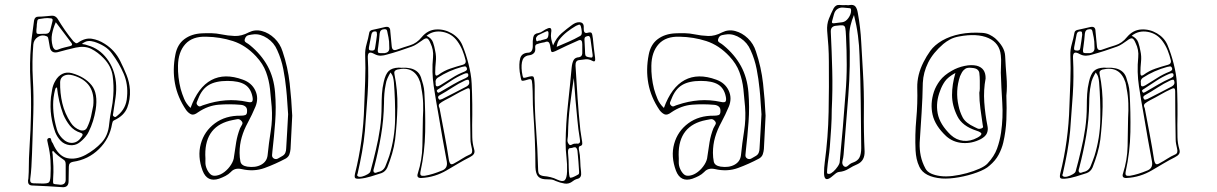

<svg xmlns="http://www.w3.org/2000/svg" viewBox="-20 -665 5040 795"><path d="M99 47Q99 -10 103 -68.5Q107 -127 108 -185Q110 -257 106 -329.5Q102 -402 108 -474Q110 -501 114 -527.5Q118 -554 121 -580Q124 -596 138 -596Q152 -596 166.5 -597.5Q181 -599 194 -600Q209 -601 218 -588Q233 -563 249 -540Q265 -517 284 -494Q289 -490 293 -487Q297 -484 304 -489Q333 -509 360.5 -504.5Q388 -500 413 -484Q456 -457 478 -412Q492 -384 504 -354.5Q516 -325 518 -293Q520 -253 507 -219.5Q494 -186 453 -167Q448 -165 446.5 -161Q445 -157 444 -152Q434 -91 389.5 -47.5Q345 -4 282 5Q265 8 265 25Q265 40 264.5 55Q264 70 264 85Q264 112 238 110Q207 108 175.5 106Q144 104 112 103Q95 102 96 83Q98 74 98 65Q98 56 99 47ZM132 -554Q129 -530 132.5 -526.5Q136 -523 159 -525H169Q184 -525 188 -540Q190 -549 192.5 -558Q195 -567 197 -576Q201 -589 190 -589Q177 -591 165 -589.5Q153 -588 141 -586Q137 -585 135.5 -581.5Q134 -578 134 -574Q133 -570 132.5 -564.5Q132 -559 132 -554ZM211 -573Q200 -548 195.5 -524Q191 -500 198 -474Q200 -466 205.5 -461Q211 -456 221 -460Q233 -465 245.5 -468Q258 -471 270 -474Q283 -477 276 -487Q260 -508 244 -529.5Q228 -551 211 -573ZM110 26Q109 39 108 51.5Q107 64 105 77Q103 94 119 94Q129 94 138.5 94.5Q148 95 157 95Q177 95 182.5 90Q188 85 189 65Q191 31 189 -1.5Q187 -34 179 -67Q178 -73 176 -81.5Q174 -90 181 -93Q190 -96 191.5 -87.5Q193 -79 197 -74Q199 -72 199 -71Q221 -19 257.5 -10.5Q294 -2 335 -24Q373 -45 400.5 -74.5Q428 -104 432 -151Q435 -181 441 -210Q447 -239 449 -269Q452 -310 446.5 -350.5Q441 -391 409 -424Q385 -449 358 -462.5Q331 -476 294 -468Q275 -464 256.5 -459Q238 -454 219 -449Q194 -443 187 -466Q185 -474 184 -483Q183 -492 181 -500Q180 -505 179 -509Q178 -513 173 -515Q154 -523 137 -512Q120 -501 118 -481Q112 -410 116 -339Q120 -268 118 -197Q116 -141 114.5 -85.5Q113 -30 110 26ZM319 -483Q327 -482 333 -480.5Q339 -479 344 -477Q391 -464 422.5 -422.5Q454 -381 460 -325Q463 -293 458.5 -261.5Q454 -230 449 -198Q448 -194 447.5 -189.5Q447 -185 451 -183Q456 -179 460 -181.5Q464 -184 467 -187Q503 -216 506 -264Q511 -316 492 -360Q473 -404 443 -444Q430 -462 411 -473.5Q392 -485 370 -492Q357 -496 345 -495Q333 -494 319 -483ZM191 -263Q193 -276 196 -294.5Q199 -313 209 -330Q220 -350 238 -359Q256 -368 278 -362Q331 -347 359 -312.5Q387 -278 376 -210Q372 -186 365 -163.5Q358 -141 347 -119Q343 -110 335 -100Q322 -84 306.5 -73Q291 -62 269 -64Q246 -67 231.5 -82Q217 -97 209 -117Q197 -150 192 -185.5Q187 -221 191 -263ZM366 -227Q377 -326 282 -353Q260 -359 245 -351.5Q230 -344 229 -326Q228 -280 238 -237.5Q248 -195 273 -157Q287 -135 312 -126Q334 -120 342 -140Q352 -161 357 -183Q362 -205 366 -227ZM216 -303Q211 -302 210 -299Q209 -296 208 -293Q200 -262 200 -231Q200 -200 206 -168Q210 -148 215.5 -129Q221 -110 237 -93Q257 -72 280 -73.5Q303 -75 319 -100Q327 -111 314 -115Q286 -124 269.5 -144.5Q253 -165 242 -191Q232 -218 225.5 -246Q219 -274 216 -303ZM199 -41Q196 -37 196.5 -33.5Q197 -30 198 -27Q200 -2 201 23Q202 48 200 74Q199 92 201 95Q203 98 222 99Q224 99 226 99.5Q228 100 230 100Q252 100 252 79V15Q252 1 243 -4Q231 -12 220 -21Q209 -30 199 -41Z M1190 -186Q1188 -150 1186.5 -116Q1185 -82 1183 -48Q1182 -37 1178.5 -26.5Q1175 -16 1164 -9Q1121 14 1076 30.5Q1031 47 980 35Q952 29 936 47Q926 57 913.5 63.5Q901 70 887 75Q838 91 819 42Q797 -17 811.5 -69.5Q826 -122 870 -154.5Q914 -187 977 -186Q988 -186 995.5 -188.5Q1003 -191 1003 -204Q1004 -217 996.5 -223.5Q989 -230 977 -231Q931 -235 886 -231.5Q841 -228 800 -200Q783 -187 772 -191.5Q761 -196 751 -209Q715 -262 704.5 -319.5Q694 -377 706 -438Q714 -481 743.5 -503Q773 -525 816 -527Q836 -528 856 -527.5Q876 -527 895 -523Q924 -517 952 -516Q980 -515 1010 -531Q1036 -544 1064.5 -536.5Q1093 -529 1116.5 -506.5Q1140 -484 1150 -452Q1172 -387 1179.5 -319.5Q1187 -252 1190 -186ZM1173 -192Q1171 -215 1169.5 -242Q1168 -269 1165 -297Q1161 -338 1153 -379Q1145 -420 1128 -457Q1115 -488 1087 -506.5Q1059 -525 1032 -523Q1021 -522 1009.5 -519.5Q998 -517 994 -504Q990 -494 999.5 -488.5Q1009 -483 1016 -477Q1062 -439 1088 -391.5Q1114 -344 1119 -282Q1124 -221 1119.5 -160.5Q1115 -100 1108 -39Q1107 -32 1106.5 -22.5Q1106 -13 1115 -8Q1124 -4 1132.5 -9.5Q1141 -15 1149 -19Q1158 -24 1161.5 -32.5Q1165 -41 1165 -51Q1167 -85 1169 -119Q1171 -153 1173 -192ZM769 -218Q800 -304 855 -333.5Q910 -363 986 -335Q1022 -322 1037 -290.5Q1052 -259 1038 -224Q1031 -207 1023 -190.5Q1015 -174 1006 -157Q990 -128 981 -97Q972 -66 972 -32Q972 -13 975.5 4Q979 21 1004 25Q1038 30 1061.5 17Q1085 4 1088 -22Q1093 -72 1101 -122Q1109 -172 1105 -223Q1102 -260 1098 -296.5Q1094 -333 1081.5 -367Q1069 -401 1040 -432Q997 -478 944.5 -495Q892 -512 834 -513Q777 -515 747.5 -482.5Q718 -450 717 -393Q716 -345 728 -297Q734 -276 742.5 -255.5Q751 -235 769 -218ZM922 -330Q873 -330 844.5 -313Q816 -296 801 -257Q798 -250 795 -242.5Q792 -235 798 -229Q804 -222 811.5 -225.5Q819 -229 826 -231Q870 -246 914.5 -249.5Q959 -253 1005 -243Q1022 -239 1025 -246Q1028 -253 1025 -266Q1018 -300 993.5 -315Q969 -330 922 -330ZM830 -24Q831 -9 830.5 6Q830 21 837 36Q843 49 852 57Q861 65 877 62Q894 59 910 46.5Q926 34 937 16.5Q948 -1 949 -17Q953 -47 958 -76.5Q963 -106 974 -134Q978 -142 982.5 -149.5Q987 -157 979 -165Q972 -173 962.5 -171.5Q953 -170 944 -168Q829 -146 830 -24Z M1933 -319Q1935 -276 1935.5 -233.5Q1936 -191 1935 -147Q1935 -122 1935.5 -97Q1936 -72 1943 -48Q1947 -35 1942 -27.5Q1937 -20 1925 -14Q1901 -2 1877.5 12Q1854 26 1830 40Q1781 69 1725 72Q1703 73 1710 53Q1728 -3 1729 -61Q1730 -119 1731 -177Q1733 -207 1732 -237.5Q1731 -268 1725 -298Q1724 -304 1723 -310.5Q1722 -317 1720 -324Q1697 -394 1625 -377Q1610 -373 1613 -359Q1627 -291 1625.5 -223Q1624 -155 1616 -87Q1612 -57 1603.5 -28.5Q1595 0 1584 28Q1576 46 1559 52Q1537 59 1514.5 66Q1492 73 1469 75Q1454 76 1450.5 72Q1447 68 1450 54Q1467 -14 1476.5 -83.5Q1486 -153 1488 -224Q1490 -277 1492 -330Q1494 -383 1492 -436Q1491 -459 1498 -483Q1505 -507 1509 -530Q1510 -535 1513.5 -537.5Q1517 -540 1521 -541Q1535 -544 1548 -547Q1561 -550 1574 -553Q1596 -558 1596 -536Q1597 -520 1599 -504.5Q1601 -489 1602 -473Q1604 -453 1622 -459Q1650 -469 1678 -477.5Q1706 -486 1726 -511Q1751 -541 1785.5 -543Q1820 -545 1850.5 -527Q1881 -509 1894 -479Q1902 -460 1908.5 -440Q1915 -420 1920 -400Q1925 -380 1928.5 -360Q1932 -340 1933 -319ZM1591 -493Q1590 -502 1588.5 -510.5Q1587 -519 1585 -527Q1584 -534 1582 -539.5Q1580 -545 1570 -544Q1554 -543 1552 -526Q1551 -513 1549.5 -499Q1548 -485 1546 -471Q1542 -449 1547 -446.5Q1552 -444 1573 -445Q1592 -448 1592 -465Q1592 -472 1591.5 -479Q1591 -486 1591 -493ZM1541 -521Q1541 -527 1540 -531Q1539 -535 1534 -535Q1521 -536 1518 -523Q1516 -510 1513 -497Q1510 -484 1508 -471Q1507 -466 1507.5 -461.5Q1508 -457 1515 -456Q1532 -453 1533 -466Q1535 -481 1537.5 -495Q1540 -509 1541 -521ZM1746 -517Q1767 -507 1773 -489.5Q1779 -472 1782 -454Q1787 -432 1784.5 -409Q1782 -386 1782 -363Q1782 -346 1795 -355Q1818 -372 1844.5 -381Q1871 -390 1897 -397Q1911 -401 1908 -415Q1903 -436 1895 -456Q1887 -476 1874 -494Q1851 -526 1813 -533Q1775 -540 1746 -517ZM1631 -385Q1642 -384 1652.5 -384.5Q1663 -385 1673 -383Q1690 -381 1703.5 -371.5Q1717 -362 1723 -345Q1728 -330 1732 -315Q1736 -300 1737 -284Q1742 -201 1740.5 -118.5Q1739 -36 1721 46Q1719 58 1723 61Q1727 64 1738 63Q1756 60 1773.5 54.5Q1791 49 1808 42Q1835 33 1830 4Q1821 -43 1812.5 -91.5Q1804 -140 1796 -188Q1785 -248 1776 -307.5Q1767 -367 1773 -428Q1776 -459 1762 -487Q1755 -504 1748 -506Q1741 -508 1727 -497Q1717 -490 1706.5 -483Q1696 -476 1685 -472Q1660 -463 1634 -454.5Q1608 -446 1582 -439Q1570 -435 1557 -434.5Q1544 -434 1531 -441Q1515 -450 1508.5 -446Q1502 -442 1503 -424Q1507 -348 1502 -273Q1497 -198 1491 -123Q1487 -79 1479 -35Q1471 9 1461 53Q1460 56 1459 59Q1458 62 1462 65Q1468 69 1479.5 66Q1491 63 1502 56.5Q1513 50 1514 44Q1520 22 1525.5 0.5Q1531 -21 1536 -43Q1547 -88 1553.5 -133.5Q1560 -179 1560 -225Q1560 -251 1561.5 -276Q1563 -301 1569 -326Q1576 -358 1589.5 -371Q1603 -384 1631 -385ZM1784 -321Q1783 -308 1789 -307.5Q1795 -307 1803 -312Q1828 -327 1852 -342.5Q1876 -358 1902 -368Q1907 -370 1911 -373.5Q1915 -377 1913 -383Q1910 -391 1904 -390Q1898 -389 1893 -388Q1838 -373 1792 -343Q1781 -335 1784 -321ZM1597 -365Q1590 -353 1584.5 -341Q1579 -329 1577 -315Q1573 -296 1571.5 -277Q1570 -258 1570 -238Q1569 -170 1557.5 -103Q1546 -36 1529 29Q1528 33 1526.5 38Q1525 43 1528 48Q1533 52 1537.5 50Q1542 48 1546 47Q1569 43 1577 20Q1581 9 1585 -0.5Q1589 -10 1592 -20Q1615 -95 1616 -171.5Q1617 -248 1611 -324Q1610 -335 1607.5 -345Q1605 -355 1597 -365ZM1919 -356Q1918 -366 1901 -359Q1873 -347 1848 -330.5Q1823 -314 1797 -297Q1793 -295 1790 -292Q1787 -289 1791 -284Q1793 -280 1797 -281.5Q1801 -283 1804 -285Q1830 -300 1855.5 -315Q1881 -330 1909 -342Q1913 -344 1916.5 -347Q1920 -350 1919 -356ZM1923 -324Q1922 -335 1917.5 -335Q1913 -335 1906 -332Q1878 -319 1853 -302.5Q1828 -286 1801 -271Q1790 -265 1796 -256Q1799 -251 1803 -252.5Q1807 -254 1811 -255Q1837 -268 1862 -281Q1887 -294 1912 -307Q1924 -314 1923 -324ZM1800 -217Q1806 -186 1811 -159Q1816 -132 1821 -106Q1826 -80 1830.5 -53.5Q1835 -27 1839 -1Q1842 12 1847 14.5Q1852 17 1863 10Q1878 2 1893.5 -8Q1909 -18 1925 -25Q1933 -28 1934.5 -35Q1936 -42 1934 -49Q1932 -58 1930 -68Q1928 -78 1928 -88Q1927 -138 1926.5 -187.5Q1926 -237 1926 -286Q1926 -297 1922 -299Q1918 -301 1909 -296Q1887 -286 1865.5 -273.5Q1844 -261 1822 -250Q1809 -243 1801 -236.5Q1793 -230 1800 -217Z M2270 -477Q2284 -509 2305.5 -527.5Q2327 -546 2349 -562Q2356 -567 2363 -570Q2370 -573 2378 -573Q2388 -573 2393 -567.5Q2398 -562 2397 -548Q2396 -525 2412 -529Q2426 -533 2429.5 -528.5Q2433 -524 2435 -505Q2437 -485 2439 -465.5Q2441 -446 2444 -426Q2447 -405 2433 -413Q2418 -421 2404.5 -419.5Q2391 -418 2377 -416Q2362 -414 2363 -393Q2367 -326 2371.5 -259.5Q2376 -193 2383 -126Q2384 -116 2386 -106.5Q2388 -97 2389 -87Q2391 -78 2391 -70Q2391 -62 2381 -60Q2375 -58 2377 -46Q2382 -23 2382.5 0.5Q2383 24 2386 47Q2389 70 2373 75Q2368 76 2362.5 78.5Q2357 81 2352 85Q2336 98 2317.5 95Q2299 92 2280 84Q2269 78 2257 78Q2245 78 2234 77Q2215 75 2206.5 63.5Q2198 52 2197 27Q2197 -30 2194.5 -87.5Q2192 -145 2188 -203Q2186 -231 2186 -259.5Q2186 -288 2184 -316Q2183 -333 2179.5 -336Q2176 -339 2164 -335Q2142 -328 2139.5 -332Q2137 -336 2132 -367Q2128 -401 2134 -423.5Q2140 -446 2169 -447Q2187 -449 2186 -478Q2185 -495 2188 -510.5Q2191 -526 2209 -528Q2219 -530 2228 -536.5Q2237 -543 2247 -547Q2267 -556 2262 -529Q2260 -516 2262.5 -503.5Q2265 -491 2270 -477ZM2285 -471Q2311 -482 2335 -492.5Q2359 -503 2382 -516Q2390 -520 2389 -533Q2388 -546 2385 -556Q2382 -565 2376 -562.5Q2370 -560 2365 -558Q2346 -547 2328 -533Q2310 -519 2295 -500Q2292 -496 2289.5 -489.5Q2287 -483 2285 -471ZM2223 -499Q2231 -501 2240.5 -503.5Q2250 -506 2251 -522Q2253 -540 2242 -535Q2233 -531 2224.5 -527Q2216 -523 2208 -519Q2204 -516 2201 -511Q2198 -506 2200 -499Q2202 -492 2206 -494.5Q2210 -497 2214 -497Q2216 -496 2218 -497Q2220 -498 2223 -499ZM2425 -503Q2423 -517 2415 -516Q2409 -515 2404.5 -512.5Q2400 -510 2400 -501Q2400 -491 2401 -481.5Q2402 -472 2402 -462Q2402 -439 2405 -434Q2408 -429 2425 -427Q2435 -424 2434 -437Q2432 -454 2429.5 -470.5Q2427 -487 2425 -503ZM2224 -488Q2220 -487 2215.5 -486Q2211 -485 2206 -483Q2195 -481 2196 -469Q2198 -453 2191.5 -446Q2185 -439 2176 -437Q2151 -435 2144 -417Q2137 -399 2141 -367Q2144 -348 2146 -344.5Q2148 -341 2161 -345Q2184 -352 2188.5 -347.5Q2193 -343 2194 -310V-301Q2193 -218 2199.5 -134Q2206 -50 2208 33Q2208 51 2213 56.5Q2218 62 2231 64Q2245 65 2259.5 68.5Q2274 72 2288 79Q2310 89 2318.5 81Q2327 73 2328 45Q2329 15 2325.5 -14.5Q2322 -44 2322 -74Q2323 -154 2331.5 -231Q2340 -308 2347 -385Q2349 -405 2355 -416Q2361 -427 2377 -428Q2390 -430 2391 -444V-482Q2391 -504 2376 -498Q2351 -487 2327 -476Q2303 -465 2279 -453Q2268 -448 2264.5 -450Q2261 -452 2259 -469Q2257 -486 2251.5 -490.5Q2246 -495 2235 -490Q2232 -489 2229.5 -489Q2227 -489 2224 -488ZM2356 -342Q2347 -285 2340 -227.5Q2333 -170 2332 -111Q2332 -101 2330 -89.5Q2328 -78 2334 -70Q2339 -61 2347.5 -66Q2356 -71 2363 -70Q2365 -70 2367 -70.5Q2369 -71 2371 -70Q2385 -70 2381 -89Q2374 -130 2370.5 -170.5Q2367 -211 2363 -251Q2361 -274 2359.5 -297Q2358 -320 2356 -342ZM2371 -41Q2368 -58 2356 -55Q2349 -52 2340 -51.5Q2331 -51 2332 -33Q2335 -2 2335 30Q2336 66 2340 70Q2344 74 2368 61Q2372 59 2375 57Q2378 55 2378 48Q2377 25 2375 3Q2373 -19 2371 -41Z M3150 -186Q3148 -150 3146.5 -116Q3145 -82 3143 -48Q3142 -37 3138.5 -26.5Q3135 -16 3124 -9Q3081 14 3036 30.5Q2991 47 2940 35Q2912 29 2896 47Q2886 57 2873.5 63.5Q2861 70 2847 75Q2798 91 2779 42Q2757 -17 2771.5 -69.5Q2786 -122 2830 -154.5Q2874 -187 2937 -186Q2948 -186 2955.5 -188.5Q2963 -191 2963 -204Q2964 -217 2956.5 -223.5Q2949 -230 2937 -231Q2891 -235 2846 -231.5Q2801 -228 2760 -200Q2743 -187 2732 -191.5Q2721 -196 2711 -209Q2675 -262 2664.5 -319.5Q2654 -377 2666 -438Q2674 -481 2703.5 -503Q2733 -525 2776 -527Q2796 -528 2816 -527.5Q2836 -527 2855 -523Q2884 -517 2912 -516Q2940 -515 2970 -531Q2996 -544 3024.5 -536.5Q3053 -529 3076.5 -506.5Q3100 -484 3110 -452Q3132 -387 3139.5 -319.5Q3147 -252 3150 -186ZM3133 -192Q3131 -215 3129.5 -242Q3128 -269 3125 -297Q3121 -338 3113 -379Q3105 -420 3088 -457Q3075 -488 3047 -506.5Q3019 -525 2992 -523Q2981 -522 2969.5 -519.5Q2958 -517 2954 -504Q2950 -494 2959.5 -488.5Q2969 -483 2976 -477Q3022 -439 3048 -391.5Q3074 -344 3079 -282Q3084 -221 3079.5 -160.5Q3075 -100 3068 -39Q3067 -32 3066.5 -22.5Q3066 -13 3075 -8Q3084 -4 3092.5 -9.5Q3101 -15 3109 -19Q3118 -24 3121.5 -32.5Q3125 -41 3125 -51Q3127 -85 3129 -119Q3131 -153 3133 -192ZM2729 -218Q2760 -304 2815 -333.5Q2870 -363 2946 -335Q2982 -322 2997 -290.5Q3012 -259 2998 -224Q2991 -207 2983 -190.5Q2975 -174 2966 -157Q2950 -128 2941 -97Q2932 -66 2932 -32Q2932 -13 2935.5 4Q2939 21 2964 25Q2998 30 3021.5 17Q3045 4 3048 -22Q3053 -72 3061 -122Q3069 -172 3065 -223Q3062 -260 3058 -296.5Q3054 -333 3041.5 -367Q3029 -401 3000 -432Q2957 -478 2904.5 -495Q2852 -512 2794 -513Q2737 -515 2707.5 -482.5Q2678 -450 2677 -393Q2676 -345 2688 -297Q2694 -276 2702.5 -255.5Q2711 -235 2729 -218ZM2882 -330Q2833 -330 2804.5 -313Q2776 -296 2761 -257Q2758 -250 2755 -242.5Q2752 -235 2758 -229Q2764 -222 2771.5 -225.5Q2779 -229 2786 -231Q2830 -246 2874.5 -249.5Q2919 -253 2965 -243Q2982 -239 2985 -246Q2988 -253 2985 -266Q2978 -300 2953.5 -315Q2929 -330 2882 -330ZM2790 -24Q2791 -9 2790.5 6Q2790 21 2797 36Q2803 49 2812 57Q2821 65 2837 62Q2854 59 2870 46.5Q2886 34 2897 16.5Q2908 -1 2909 -17Q2913 -47 2918 -76.5Q2923 -106 2934 -134Q2938 -142 2942.5 -149.5Q2947 -157 2939 -165Q2932 -173 2922.5 -171.5Q2913 -170 2904 -168Q2789 -146 2790 -24Z M3484 -644Q3487 -644 3490 -643.5Q3493 -643 3497 -644Q3514 -647 3521.5 -638.5Q3529 -630 3532 -611Q3543 -551 3546 -490.5Q3549 -430 3553 -369Q3558 -286 3557 -203.5Q3556 -121 3560 -38Q3561 1 3530 15Q3511 23 3493.5 34Q3476 45 3454 47Q3446 48 3437.5 55.5Q3429 63 3421 69Q3392 91 3392 51Q3392 29 3395 7Q3409 -97 3411 -201.5Q3413 -306 3412 -410Q3412 -442 3410 -474Q3408 -506 3405 -537Q3403 -564 3412 -587Q3421 -610 3432 -631Q3441 -646 3455.5 -644.5Q3470 -643 3484 -644ZM3436 -569Q3444 -570 3452 -571Q3460 -572 3468 -573Q3482 -575 3493 -590.5Q3504 -606 3504 -621Q3504 -631 3499 -631Q3486 -632 3472.5 -633.5Q3459 -635 3448 -628Q3437 -621 3433 -605.5Q3429 -590 3425 -576Q3424 -570 3428 -569Q3432 -568 3436 -569ZM3516 -603Q3507 -582 3501.5 -559Q3496 -536 3497 -513Q3502 -391 3492.5 -269Q3483 -147 3473 -25Q3472 -13 3468.5 1Q3465 15 3474 23Q3482 30 3492 20.5Q3502 11 3512 8Q3532 1 3539 -13.5Q3546 -28 3546 -52Q3545 -147 3544 -243Q3543 -339 3539 -435Q3538 -476 3532.5 -517.5Q3527 -559 3516 -603ZM3424 -212Q3424 -173 3421.5 -134.5Q3419 -96 3416 -57Q3414 -33 3410.5 -10Q3407 13 3405 37Q3405 42 3404.5 49Q3404 56 3414 55Q3421 54 3431 45Q3441 36 3449 24Q3457 12 3457 4Q3471 -139 3481 -279Q3486 -338 3486 -396.5Q3486 -455 3483 -514Q3482 -539 3480 -549Q3478 -559 3469.5 -560Q3461 -561 3439 -558Q3419 -555 3420 -533Q3424 -453 3426 -372.5Q3428 -292 3424 -212Z M4147 -269Q4149 -217 4147 -169Q4145 -121 4134 -74Q4128 -49 4115 -24.5Q4102 0 4077 21Q4061 36 4025.5 49Q3990 62 3950.5 69Q3911 76 3880 74Q3807 68 3787 26Q3779 9 3775.5 -7.5Q3772 -24 3771 -42Q3768 -107 3774 -172Q3780 -237 3778 -302Q3777 -355 3804 -408Q3816 -432 3832.5 -455Q3849 -478 3881 -497Q3948 -535 4046 -529Q4064 -528 4077 -521.5Q4090 -515 4100 -507Q4119 -490 4130 -471.5Q4141 -453 4142 -433Q4144 -390 4147.5 -348.5Q4151 -307 4147 -269ZM4124 -364Q4124 -382 4125 -400Q4126 -418 4124 -436Q4119 -487 4072.5 -507.5Q4026 -528 3951 -514Q3929 -510 3913.5 -501.5Q3898 -493 3886 -483Q3843 -446 3823 -405.5Q3803 -365 3801 -322Q3800 -260 3796 -198Q3792 -136 3788 -74Q3787 -46 3792.5 -19.5Q3798 7 3812 33Q3819 46 3835 53.5Q3851 61 3874 64Q3896 67 3925 63.5Q3954 60 3983 52Q4012 44 4035.5 33.5Q4059 23 4069 12Q4097 -18 4108.5 -50Q4120 -82 4125 -116Q4134 -178 4130 -240Q4126 -302 4124 -364ZM4061 -340Q4052 -292 4055.5 -242Q4059 -192 4069 -142Q4072 -127 4066.5 -113.5Q4061 -100 4041 -89Q4004 -70 3965 -73Q3926 -76 3898 -101Q3852 -144 3841.5 -190Q3831 -236 3847 -285Q3855 -309 3872 -331.5Q3889 -354 3921 -372Q3945 -386 3973.5 -392Q4002 -398 4024 -393Q4062 -383 4061 -340ZM4035 -281Q4036 -286 4036.5 -290Q4037 -294 4037 -298Q4037 -314 4037 -330.5Q4037 -347 4035 -363Q4034 -371 4027 -377Q4020 -383 4003 -384Q3986 -386 3977.5 -380.5Q3969 -375 3964 -367Q3962 -363 3959.5 -358.5Q3957 -354 3955 -349Q3935 -289 3949 -227Q3954 -202 3966 -179Q3978 -156 4015 -139Q4021 -136 4027.5 -133Q4034 -130 4043 -133Q4051 -136 4050.5 -140Q4050 -144 4049 -148Q4044 -182 4039.5 -215Q4035 -248 4035 -281ZM3936 -363Q3905 -346 3892.5 -328Q3880 -310 3873 -290Q3854 -242 3862.5 -196Q3871 -150 3917 -106Q3940 -85 3969 -82Q3998 -79 4027 -95Q4042 -103 4043.5 -110Q4045 -117 4023 -124Q3964 -143 3944 -184Q3922 -228 3922 -271.5Q3922 -315 3936 -363Z M4853 -319Q4855 -276 4855.5 -233.5Q4856 -191 4855 -147Q4855 -122 4855.5 -97Q4856 -72 4863 -48Q4867 -35 4862 -27.5Q4857 -20 4845 -14Q4821 -2 4797.5 12Q4774 26 4750 40Q4701 69 4645 72Q4623 73 4630 53Q4648 -3 4649 -61Q4650 -119 4651 -177Q4653 -207 4652 -237.5Q4651 -268 4645 -298Q4644 -304 4643 -310.5Q4642 -317 4640 -324Q4617 -394 4545 -377Q4530 -373 4533 -359Q4547 -291 4545.5 -223Q4544 -155 4536 -87Q4532 -57 4523.5 -28.5Q4515 0 4504 28Q4496 46 4479 52Q4457 59 4434.5 66Q4412 73 4389 75Q4374 76 4370.5 72Q4367 68 4370 54Q4387 -14 4396.5 -83.5Q4406 -153 4408 -224Q4410 -277 4412 -330Q4414 -383 4412 -436Q4411 -459 4418 -483Q4425 -507 4429 -530Q4430 -535 4433.5 -537.5Q4437 -540 4441 -541Q4455 -544 4468 -547Q4481 -550 4494 -553Q4516 -558 4516 -536Q4517 -520 4519 -504.5Q4521 -489 4522 -473Q4524 -453 4542 -459Q4570 -469 4598 -477.5Q4626 -486 4646 -511Q4671 -541 4705.5 -543Q4740 -545 4770.5 -527Q4801 -509 4814 -479Q4822 -460 4828.5 -440Q4835 -420 4840 -400Q4845 -380 4848.5 -360Q4852 -340 4853 -319ZM4511 -493Q4510 -502 4508.5 -510.5Q4507 -519 4505 -527Q4504 -534 4502 -539.5Q4500 -545 4490 -544Q4474 -543 4472 -526Q4471 -513 4469.5 -499Q4468 -485 4466 -471Q4462 -449 4467 -446.5Q4472 -444 4493 -445Q4512 -448 4512 -465Q4512 -472 4511.5 -479Q4511 -486 4511 -493ZM4461 -521Q4461 -527 4460 -531Q4459 -535 4454 -535Q4441 -536 4438 -523Q4436 -510 4433 -497Q4430 -484 4428 -471Q4427 -466 4427.5 -461.5Q4428 -457 4435 -456Q4452 -453 4453 -466Q4455 -481 4457.5 -495Q4460 -509 4461 -521ZM4666 -517Q4687 -507 4693 -489.5Q4699 -472 4702 -454Q4707 -432 4704.5 -409Q4702 -386 4702 -363Q4702 -346 4715 -355Q4738 -372 4764.5 -381Q4791 -390 4817 -397Q4831 -401 4828 -415Q4823 -436 4815 -456Q4807 -476 4794 -494Q4771 -526 4733 -533Q4695 -540 4666 -517ZM4551 -385Q4562 -384 4572.5 -384.5Q4583 -385 4593 -383Q4610 -381 4623.5 -371.5Q4637 -362 4643 -345Q4648 -330 4652 -315Q4656 -300 4657 -284Q4662 -201 4660.5 -118.5Q4659 -36 4641 46Q4639 58 4643 61Q4647 64 4658 63Q4676 60 4693.5 54.5Q4711 49 4728 42Q4755 33 4750 4Q4741 -43 4732.5 -91.5Q4724 -140 4716 -188Q4705 -248 4696 -307.5Q4687 -367 4693 -428Q4696 -459 4682 -487Q4675 -504 4668 -506Q4661 -508 4647 -497Q4637 -490 4626.5 -483Q4616 -476 4605 -472Q4580 -463 4554 -454.5Q4528 -446 4502 -439Q4490 -435 4477 -434.5Q4464 -434 4451 -441Q4435 -450 4428.5 -446Q4422 -442 4423 -424Q4427 -348 4422 -273Q4417 -198 4411 -123Q4407 -79 4399 -35Q4391 9 4381 53Q4380 56 4379 59Q4378 62 4382 65Q4388 69 4399.5 66Q4411 63 4422 56.5Q4433 50 4434 44Q4440 22 4445.5 0.5Q4451 -21 4456 -43Q4467 -88 4473.5 -133.5Q4480 -179 4480 -225Q4480 -251 4481.5 -276Q4483 -301 4489 -326Q4496 -358 4509.5 -371Q4523 -384 4551 -385ZM4704 -321Q4703 -308 4709 -307.5Q4715 -307 4723 -312Q4748 -327 4772 -342.5Q4796 -358 4822 -368Q4827 -370 4831 -373.5Q4835 -377 4833 -383Q4830 -391 4824 -390Q4818 -389 4813 -388Q4758 -373 4712 -343Q4701 -335 4704 -321ZM4517 -365Q4510 -353 4504.5 -341Q4499 -329 4497 -315Q4493 -296 4491.5 -277Q4490 -258 4490 -238Q4489 -170 4477.5 -103Q4466 -36 4449 29Q4448 33 4446.5 38Q4445 43 4448 48Q4453 52 4457.5 50Q4462 48 4466 47Q4489 43 4497 20Q4501 9 4505 -0.5Q4509 -10 4512 -20Q4535 -95 4536 -171.5Q4537 -248 4531 -324Q4530 -335 4527.5 -345Q4525 -355 4517 -365ZM4839 -356Q4838 -366 4821 -359Q4793 -347 4768 -330.5Q4743 -314 4717 -297Q4713 -295 4710 -292Q4707 -289 4711 -284Q4713 -280 4717 -281.5Q4721 -283 4724 -285Q4750 -300 4775.5 -315Q4801 -330 4829 -342Q4833 -344 4836.5 -347Q4840 -350 4839 -356ZM4843 -324Q4842 -335 4837.5 -335Q4833 -335 4826 -332Q4798 -319 4773 -302.5Q4748 -286 4721 -271Q4710 -265 4716 -256Q4719 -251 4723 -252.5Q4727 -254 4731 -255Q4757 -268 4782 -281Q4807 -294 4832 -307Q4844 -314 4843 -324ZM4720 -217Q4726 -186 4731 -159Q4736 -132 4741 -106Q4746 -80 4750.5 -53.5Q4755 -27 4759 -1Q4762 12 4767 14.5Q4772 17 4783 10Q4798 2 4813.5 -8Q4829 -18 4845 -25Q4853 -28 4854.5 -35Q4856 -42 4854 -49Q4852 -58 4850 -68Q4848 -78 4848 -88Q4847 -138 4846.5 -187.5Q4846 -237 4846 -286Q4846 -297 4842 -299Q4838 -301 4829 -296Q4807 -286 4785.5 -273.5Q4764 -261 4742 -250Q4729 -243 4721 -236.5Q4713 -230 4720 -217Z"/></svg>

Font: Rock 3D
Style: Regular
Weight: 400
Version: Version 1.000